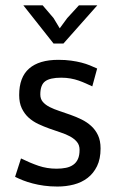

<svg xmlns="http://www.w3.org/2000/svg" viewBox="-20 -682 429 714"><path d="M36.1 0ZM275.9 -125Q275.9 -142.6 266.1 -154.3Q256.3 -166 240.7 -174.6Q225.1 -183.1 204.8 -189.7Q184.6 -196.3 163.6 -203.9Q142.6 -211.4 122.3 -220.9Q102.1 -230.5 86.4 -244.6Q70.8 -258.8 61 -279.3Q51.3 -299.8 51.3 -328.6Q51.3 -395 88.4 -427.2Q125.5 -459.5 196.8 -459.5Q223.6 -459.5 244.6 -456.5Q265.6 -453.6 282.7 -449.2Q299.8 -444.8 314 -439Q328.1 -433.1 341.3 -427.2L323.2 -360.8Q311.5 -366.2 299.1 -371.8Q286.6 -377.4 272.7 -382.3Q258.8 -387.2 242.7 -390.1Q226.6 -393.1 207.5 -393.1Q166 -393.1 147.9 -379.6Q129.9 -366.2 129.9 -330.6Q129.9 -314 139.4 -303Q148.9 -292 164.8 -283.9Q180.7 -275.9 200.7 -269.3Q220.7 -262.7 241.9 -255.1Q263.2 -247.6 283.2 -237.8Q303.2 -228 319.1 -213.6Q335 -199.2 344.5 -179Q354 -158.7 354 -129.9Q354 -90.8 340.8 -64Q327.6 -37.1 305.7 -20.3Q283.7 -3.4 254.6 4.2Q225.6 11.7 193.8 11.7Q166.5 11.7 143.8 8.5Q121.1 5.4 101.6 0.2Q82 -4.9 65.9 -11.2Q49.8 -17.6 36.1 -24.4L58.1 -92.8Q91.8 -76.2 123.3 -65.4Q154.8 -54.7 190.4 -54.7Q209.5 -54.7 225.1 -57.9Q240.7 -61 252.2 -69.1Q263.7 -77.1 269.8 -90.6Q275.9 -104 275.9 -125ZM215.8 -520H179.2L66.9 -662.1H138.7L179.2 -614.7L202.1 -576.7L230 -614.7L273.4 -662.1H341.8Z"/></svg>

Font: PT Astra Sans
Style: Regular
Weight: 400
Designer: A.Korolkova, I. Chaeva
Foundry: ParaType Ltd
Version: Version 1.001; ttfautohint (v1.6)